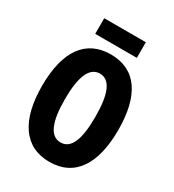

<svg xmlns="http://www.w3.org/2000/svg" viewBox="-212 -1010 1033 1139"><g transform="rotate(30 304.5 -440.5)"><path d="M447 -891H162V-784H447ZM566 -358C566 -591 480 -725 305 -725C134 -725 43 -598 43 -359C43 -127 132 10 305 10C479 10 566 -125 566 -358ZM200 -358C200 -515 235 -594 305 -594C374 -594 409 -518 409 -358C409 -198 375 -123 305 -123C235 -123 200 -202 200 -358Z"/></g></svg>

Font: Noto Sans Gurmukhi UI ExtraCondensed ExtraBold
Style: Regular
Weight: 800
Width: 2
Designer: Jelle Bosma - Monotype Design Team
Foundry: Monotype Imaging Inc.
Version: Version 2.004